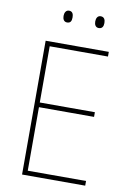

<svg xmlns="http://www.w3.org/2000/svg" viewBox="-97 -950 682 1009"><g transform="rotate(10 244.0 -445.5)"><path d="M164 -859C164 -842 171 -828 188 -828C207 -828 212 -841 212 -859C212 -876 207 -891 188 -891C171 -891 164 -875 164 -859ZM333 -859C333 -842 340 -828 357 -828C376 -828 382 -842 382 -859C382 -876 376 -891 357 -891C340 -891 333 -876 333 -859ZM431 0V-25H120V-364H414V-389H120V-689H431V-714H94V0Z"/></g></svg>

Font: Noto Sans Arabic UI SmCn Th
Style: Regular
Weight: 100
Width: 4
Designer: Monotype Design Team, Nadine Chahine and Nizar Qandah
Foundry: Monotype Imaging Inc.
Version: Version 2.010